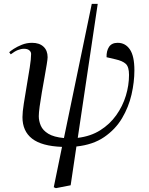

<svg xmlns="http://www.w3.org/2000/svg" viewBox="-20 -750 774 1000"><path d="M271 230 260 225 303 15Q197 11 147 -28Q97 -67 97 -140Q97 -166 104 -210.5Q111 -255 119.5 -305Q128 -355 135 -399Q142 -443 142 -469Q142 -480 132.5 -488Q123 -496 105 -496Q90 -496 73.5 -489.5Q57 -483 36 -467L28 -478Q34 -484 51.5 -495.5Q69 -507 94 -517Q119 -527 147 -527Q185 -527 206.5 -507Q228 -487 228 -452Q228 -443 223.5 -415Q219 -387 212 -348Q205 -309 198 -269Q191 -229 186.5 -195.5Q182 -162 182 -145Q182 -120 192.5 -95.5Q203 -71 231.5 -53.5Q260 -36 313 -31L458 -730H489L385 -32Q452 -40 502 -71.5Q552 -103 585.5 -150Q619 -197 635.5 -251.5Q652 -306 652 -360Q652 -402 635 -417.5Q618 -433 582 -441L535 -452Q534 -485 548 -506Q562 -527 593 -527Q633 -527 656.5 -492.5Q680 -458 680 -384Q680 -323 665 -257.5Q650 -192 615.5 -134Q581 -76 522.5 -36Q464 4 378 13L348 215Z"/></svg>

Font: Literata 72pt
Style: Italic
Weight: 400
Italic angle: -2°
Designer: Latin by Veronika Burian and Jose Scaglione. Greek by Irene Vlachou. Cyrillic by Vera Evstafieva
Foundry: TypeTogether
Version: Version 3.002